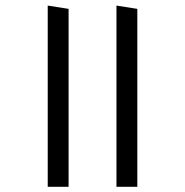

<svg xmlns="http://www.w3.org/2000/svg" viewBox="-20 -682 678 704"><path d="M483.5 -649.5 407 -661.5V3H483.5ZM231.5 -649.5 155 -661.5V3H231.5Z"/></svg>

Font: Anek Kannada Medium
Style: Regular
Weight: 400
Version: Version 1.003